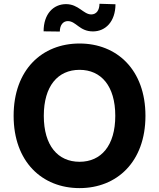

<svg xmlns="http://www.w3.org/2000/svg" viewBox="-20 -962 822 992"><path d="M289.1 -799C289.1 -832 305.8 -853 330.3 -853C373.6 -853 390.3 -799.4 460.9 -799.7C525.2 -800.1 576 -850.1 576.7 -940L494 -942.5C493.6 -909.8 479 -887.8 451.7 -887.4C410.9 -887.4 386.4 -940.7 320.7 -940.7C256 -940.3 205.3 -890.3 205.3 -800.1ZM731.5 -363.6C731.5 -601.6 583.8 -737.2 391 -737.2C197.1 -737.2 50.4 -601.6 50.4 -363.6C50.4 -126.8 197.1 9.9 391 9.9C583.8 9.9 731.5 -125.7 731.5 -363.6ZM575.6 -363.6C575.6 -209.5 502.5 -126.1 391 -126.1C279.1 -126.1 206.3 -209.5 206.3 -363.6C206.3 -517.8 279.1 -601.2 391 -601.2C502.5 -601.2 575.6 -517.8 575.6 -363.6Z"/></svg>

Font: TID UI
Style: Bold
Weight: 700
Designer: The TID Project Authors
Foundry: Bakken & Bæck
Version: Version 1.001;hotconv 1.0.109;makeotfexe 2.5.65596